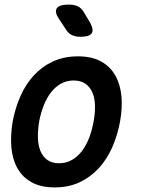

<svg xmlns="http://www.w3.org/2000/svg" viewBox="-20 -805 640 835"><path d="M218 10Q158 10 118 -12Q78 -34 56 -73Q34 -112 29.5 -164Q25 -216 35 -276Q46 -335 69 -387Q92 -439 127.5 -477.5Q163 -516 211 -538Q259 -560 319 -560Q379 -560 419 -538Q459 -516 481 -477.5Q503 -439 508 -387.5Q513 -336 502 -276Q491 -216 468 -164Q445 -112 409 -73Q373 -34 325.5 -12Q278 10 218 10ZM237 -95Q267 -95 292 -109Q317 -123 335.5 -147Q354 -171 367 -204Q380 -237 387 -276Q394 -314 393 -347Q392 -380 381.5 -403.5Q371 -427 351 -441Q331 -455 300 -455Q270 -455 245 -441Q220 -427 201.5 -403Q183 -379 170 -346Q157 -313 150 -275Q144 -237 145 -204Q146 -171 156.5 -147Q167 -123 186.5 -109Q206 -95 237 -95ZM268 -675 237 -722Q216 -753 227 -769Q238 -785 279 -785Q302 -785 317.5 -778Q333 -771 344 -753L371 -708Q389 -676 379 -660.5Q369 -645 329 -645Q309 -645 293.5 -652Q278 -659 268 -675Z"/></svg>

Font: Maple Mono NL SemiBold
Style: Italic
Weight: 600
Italic angle: -10°
Monospace: yes
Designer: subframe7536
Version: Version 7.000